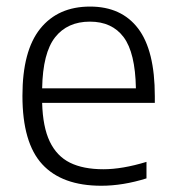

<svg xmlns="http://www.w3.org/2000/svg" viewBox="-20 -570 545 599"><path d="M463 -249H111.5Q113.5 -174 135.2 -128.5Q157 -83 198.2 -62.5Q239.5 -42 302.5 -42Q361.5 -42 437 -65V-13.5Q363.5 9.5 296 9.5Q173.5 9.5 111.8 -57.5Q50 -124.5 50 -271Q50 -411.5 105.5 -480.5Q161 -549.5 261 -549.5Q359 -549.5 411 -481Q463 -412.5 463 -270ZM111.5 -294.5H404Q402 -405.5 365.8 -454Q329.5 -502.5 260.5 -502.5Q190.5 -502.5 152 -453.8Q113.5 -405 111.5 -294.5Z"/></svg>

Font: Encode Sans Light
Style: Regular
Weight: 300
Designer: Multiple Designers
Foundry: Impallari Type
Version: Version 2.000